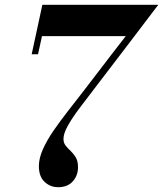

<svg xmlns="http://www.w3.org/2000/svg" viewBox="-20 -770 680 800"><path d="M222 10Q189.5 10 165.8 -12.2Q142 -34.5 142 -78Q142 -110.5 158.8 -148Q175.5 -185.5 203 -225.5Q230.5 -265.5 262.8 -306.8Q295 -348 326 -388Q351.5 -421 381.2 -460Q411 -499 442 -539.5Q473 -580 504 -619.5H155L138.5 -544H112L156.5 -750H639.5Q639.5 -750 621.2 -726Q603 -702 573.2 -662.8Q543.5 -623.5 507.8 -576.8Q472 -530 436.5 -483.5Q401 -437 372 -399Q337 -354 308.2 -315.2Q279.5 -276.5 262 -245Q244.5 -213.5 244.5 -191Q244.5 -174.5 253.8 -163Q263 -151.5 274.8 -140.5Q286.5 -129.5 295.8 -114Q305 -98.5 305 -73Q305 -38.5 283.2 -14.2Q261.5 10 222 10Z"/></svg>

Font: Bodoni Moda 9pt SemiBold
Style: Italic
Weight: 600
Italic angle: -13°
Designer: Owen Earl
Foundry: indestructible type
Version: Version 2.004